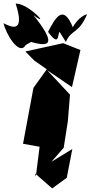

<svg xmlns="http://www.w3.org/2000/svg" viewBox="-99 -988 504 1067"><path d="M272 0 303 -160 187 -89 255 -167 278 -314 290 -462 163 -598 301 -504 348 -710 252 -748 42 -702 92 -651 161 -603 87 -500C67 -397 49 -293 29 -189L157 -166L123 -188L100 -6L96 -24L191 59ZM74 -755C190 -721 207 -753 87 -904C189 -828 58 -971 -12 -968C46 -791 -47 -843 -79 -859C-69 -805 7 -673 44 -738ZM267 -755C299 -828 337 -796 385 -909C322 -892 282 -793 308 -831C251 -977 205 -880 168 -811C232 -724 220 -796 232 -811Z"/></svg>

Font: Asimov Silicon
Style: Regular
Weight: 400
Designer: Google
Version: Version 2.000980; 2014